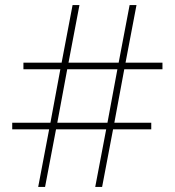

<svg xmlns="http://www.w3.org/2000/svg" viewBox="-20 -734 686 754"><path d="M130 0 173 -226H28V-252H178L217 -462H72V-488H222L265 -714H292L249 -488H446L489 -714H516L473 -488H618V-462H468L429 -252H574V-226H424L381 0H354L397 -226H200L157 0ZM205 -252H402L441 -462H244Z"/></svg>

Font: Noto Sans Tamil Thin
Style: Regular
Weight: 100
Designer: Jelle Bosma - Monotype Design Team
Foundry: Monotype Imaging Inc.
Version: Version 2.004; ttfautohint (v1.8.4.7-5d5b)